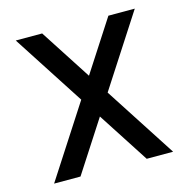

<svg xmlns="http://www.w3.org/2000/svg" viewBox="-94 -710 788 801"><g transform="rotate(-15 300.0 -309.0)"><path d="M443 0 43 -618H157L557 0ZM43 0 443 -618H557L157 0Z"/></g></svg>

Font: Victor Mono
Style: Bold
Weight: 700
Monospace: yes
Designer: Rune Bjørnerås
Version: Version 1.561;gftools[0.9.30]